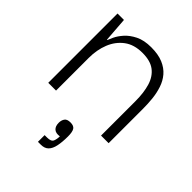

<svg xmlns="http://www.w3.org/2000/svg" viewBox="-180 -499 795 795"><g transform="rotate(45 218.0 -101.5)"><path d="M39.2 0V-405.7H76.8L84.8 -298H86.8Q89.3 -304.7 97.3 -322Q105.3 -339.3 122.2 -358.5Q139.2 -377.7 167.2 -391.7Q195.2 -405.7 236.8 -405.7Q278.5 -405.7 306.4 -393.8Q334.3 -382 351.8 -361.5Q369.2 -341 377.9 -314.4Q386.7 -287.8 389.7 -259.1Q392.7 -230.3 392.7 -201.3V0H348.3V-201.5Q348.3 -251 337.3 -287.4Q326.3 -323.8 300.2 -343.8Q274.2 -363.7 227.7 -363.7Q178.8 -363.7 147.3 -340Q115.8 -316.3 100.3 -277.4Q84.8 -238.5 84.8 -191.5V0ZM181.8 203V163.8H196.2Q219.8 163.8 224.9 151.3Q230 138.8 230 122.8Q208.7 126.2 197.8 116.4Q186.8 106.7 186.8 86Q186.8 71.8 193.8 61.3Q200.8 50.8 220.8 50.8Q240 50.8 247.1 61.8Q254.2 72.8 254.2 99.5Q254.2 132.2 249.3 155.4Q244.5 178.7 232.5 190.8Q220.5 203 198.7 203Z"/></g></svg>

Font: Darker Grotesque Light
Style: Regular
Weight: 300
Designer: Gabriel Lam
Foundry: TypeRant
Version: Version 1.000;gftools[0.9.28]